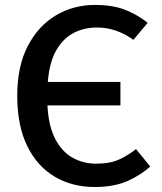

<svg xmlns="http://www.w3.org/2000/svg" viewBox="-20 -742 655 776"><path d="M363.6 -722.1Q434.9 -722.1 484.6 -702.8Q534.4 -683.6 576.9 -649.7L519 -581Q484.6 -605.6 448.2 -618.2Q411.8 -630.8 371.3 -630.8Q320.5 -630.8 277.9 -609Q235.4 -587.2 207.4 -538.7Q179.5 -490.3 173.3 -410.8H466.7V-315.9H171.8Q175.9 -233.3 202.8 -181.3Q229.7 -129.2 272.8 -104.9Q315.9 -80.5 369.2 -80.5Q426.2 -80.5 463.8 -98.5Q501.5 -116.4 529.7 -139.5L587.2 -69.2Q552.3 -36.4 497.2 -11.3Q442.1 13.8 363.1 13.8Q271.3 13.8 200.5 -28.2Q129.7 -70.3 89.7 -152.6Q49.7 -234.9 49.7 -354.9Q49.7 -473.8 92.1 -555.6Q134.4 -637.4 205.6 -679.7Q276.9 -722.1 363.6 -722.1Z"/></svg>

Font: Fira Code Medium
Style: Regular
Weight: 500
Designer: Carrois Corporate, Edenspiekermann AG, Nikita Prokopov
Foundry: Carrois Corporate, Edenspiekermann AG, Nikita Prokopov
Version: Version 6.002